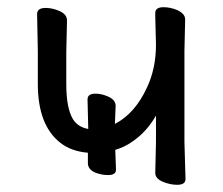

<svg xmlns="http://www.w3.org/2000/svg" viewBox="-20 -503 618 533"><path d="M302 -32Q302 -17 280 -17Q262 -17 244 -24Q224 -33 224 -50V-79Q177 -83 147 -107Q85 -156 85 -270V-361L83 -464Q83 -481 107 -481Q126 -481 146 -472Q166 -463 166 -446L164 -358V-269Q164 -204 182 -173Q196 -150 225 -145L223 -227Q223 -243 245 -243Q262 -243 280 -235Q301 -226 301 -209L299 -159Q355 -188 388 -260Q413 -313 413 -379L411 -457V-467Q411 -483 434 -483Q453 -483 472 -475Q494 -465 494 -449L492 -362V-109L495 -6Q495 10 472 10Q453 10 433 2Q411 -7 411 -23L413 -109V-182Q387 -137 349 -111Q327 -95 300 -87L302 -32Z"/></svg>

Font: Moon Stars Kai
Style: Bold
Weight: 700
Designer: GuiWonder
Version: Version 1.101